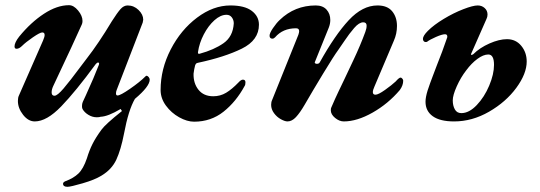

<svg xmlns="http://www.w3.org/2000/svg" viewBox="-20 -454 2082 740"><path d="M500 -73Q475 -30 458 61Q446 123 428.5 161Q411 199 371 223Q345 239 298.5 252.5Q252 266 240 266Q223 266 223 254Q223 248 233 244Q263 233 282 215Q301 197 315 156Q324 126 336.5 101Q349 76 371 46Q386 25 450 -26L445 -34Q396 -5 368 -4Q363 -2 353 -2Q336 -2 320.5 -11.5Q305 -21 298 -34Q296 -38 296 -45Q296 -54 299 -61L311 -87Q343 -157 361 -204L362 -208Q362 -213 358 -213Q354 -213 349 -207Q272 -102 216 -44Q160 14 114 14Q89 14 69 -11.5Q49 -37 49 -65Q49 -78 53 -86L146 -298Q152 -312 152 -319Q152 -329 143 -329Q134 -329 106.5 -310Q79 -291 66 -278Q54 -266 44 -266Q36 -266 36 -275Q36 -290 54 -313Q99 -368 149.5 -401Q200 -434 246 -434Q264 -434 281 -413.5Q298 -393 298 -373Q298 -365 295 -359Q269 -300 185 -122Q179 -109 179 -98Q179 -85 190 -85Q201 -85 225 -113Q249 -141 292 -199L314 -228Q360 -287 411 -372Q432 -405 444.5 -419Q457 -433 472 -433Q496 -433 514 -415.5Q532 -398 532 -378Q532 -375 530 -367L430 -108Q427 -101 427 -94Q427 -86 433 -86Q444 -86 481.5 -112Q519 -138 540 -159Q543 -162 544 -162Q549 -162 553 -157Q557 -152 557 -147Q557 -121 500 -73Z M599 -107Q599 -188 638 -263.5Q677 -339 739.5 -386Q802 -433 868 -433Q923 -433 950.5 -412Q978 -391 978 -359Q978 -299 912 -266.5Q846 -234 743 -212Q738 -211 736 -209Q734 -207 732 -202Q728 -187 726 -170Q725 -133 745 -108Q765 -83 802 -83Q829 -83 851.5 -96.5Q874 -110 899 -136Q909 -147 916 -147Q926 -147 926 -137Q926 -127 923 -123Q890 -62 841.5 -23.5Q793 15 728 15Q701 15 670.5 -2Q640 -19 619.5 -47Q599 -75 599 -107ZM881 -364Q881 -377 873.5 -387Q866 -397 853 -397Q830 -397 806.5 -376Q783 -355 765.5 -321.5Q748 -288 743 -253V-251Q743 -245 750 -247Q805 -262 841.5 -287.5Q878 -313 881 -364Z M1025 -50Q1025 -61 1029 -69L1130 -320Q1133 -329 1133 -334Q1133 -345 1121 -345Q1070 -345 1040 -310Q1035 -305 1030 -305Q1020 -305 1019 -315Q1018 -325 1032 -345.5Q1046 -366 1058 -377Q1116 -433 1197 -433Q1224 -433 1238.5 -417Q1253 -401 1253 -377Q1253 -362 1247 -347L1194 -216L1193 -213Q1193 -211 1195.5 -209.5Q1198 -208 1201 -208Q1209 -208 1212 -213Q1271 -319 1324 -376Q1377 -433 1435 -433Q1473 -433 1491.5 -410.5Q1510 -388 1510 -354Q1510 -324 1498 -297L1423 -120Q1417 -107 1417 -99Q1417 -89 1427 -89Q1438 -89 1464 -107.5Q1490 -126 1505 -140Q1518 -155 1524 -155Q1527 -155 1530.5 -151Q1534 -147 1534 -143Q1534 -125 1521 -107Q1476 -54 1416 -20Q1356 14 1305 14Q1288 14 1271.5 0.5Q1255 -13 1255 -29Q1255 -37 1257 -40Q1272 -75 1285 -102Q1298 -129 1308 -150Q1315 -165 1342 -222Q1369 -279 1388 -331Q1393 -344 1393 -355Q1393 -368 1380 -368Q1364 -368 1345 -346Q1326 -324 1308 -297Q1290 -270 1284 -262Q1267 -239 1225.5 -170.5Q1184 -102 1154 -50Q1136 -19 1120.5 -2.5Q1105 14 1088 14Q1078 14 1062.5 5.5Q1047 -3 1036 -18Q1025 -33 1025 -50Z M1620 -62Q1620 -79 1628 -105Q1638 -135 1647.5 -159.5Q1657 -184 1664 -203Q1685 -255 1703 -308Q1704 -310 1704 -313Q1704 -322 1695 -322Q1684 -322 1660 -311.5Q1636 -301 1626 -293Q1624 -292 1620 -292Q1616 -292 1613 -295.5Q1610 -299 1610 -304Q1610 -316 1629 -335Q1652 -358 1690 -381Q1728 -404 1765.5 -418.5Q1803 -433 1821 -433Q1837 -433 1848 -423Q1859 -413 1859 -398Q1859 -389 1855 -381L1796 -247L1795 -245Q1795 -242 1798 -242.5Q1801 -243 1804 -245Q1829 -270 1866.5 -286.5Q1904 -303 1934 -303Q1968 -303 1989 -277.5Q2010 -252 2010 -217Q2010 -170 1970 -115.5Q1930 -61 1865 -23.5Q1800 14 1730 14Q1676 14 1648 -6Q1620 -26 1620 -62ZM1884 -204Q1884 -244 1862 -244Q1843 -244 1820 -227Q1797 -210 1777 -183Q1756 -156 1740.5 -121.5Q1725 -87 1725 -67Q1725 -47 1733 -32.5Q1741 -18 1758 -18Q1788 -18 1817.5 -49Q1847 -80 1865.5 -124Q1884 -168 1884 -204Z"/></svg>

Font: EB Garamond
Style: Bold Italic
Weight: 700
Italic angle: -17.2°
Designer: Georg Duffner and Octavio Pardo
Foundry: Georg Duffner
Version: Version 1.000